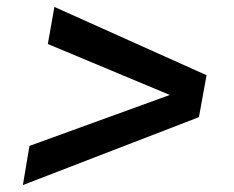

<svg xmlns="http://www.w3.org/2000/svg" viewBox="-20 -537 676 554"><path d="M46 -3 65 -116 470 -263 118 -410 137 -517 576 -320 554 -199Z"/></svg>

Font: Archivo SemiBold SemiBold
Style: Italic
Weight: 600
Italic angle: -10°
Version: Version 2.001